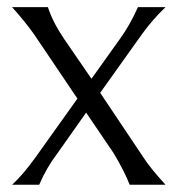

<svg xmlns="http://www.w3.org/2000/svg" viewBox="-20 -509 488 529"><path d="M13.3 0Q42.7 -26.7 77.3 -74.7L193.3 -237.3L74.7 -413.3Q49.3 -449.3 13.3 -489.3H112Q125.3 -448 156 -402.7L232 -292L312 -404Q338.7 -441.3 360 -489.3H436Q400 -454.7 372 -416L256 -253.3L374.7 -76Q393.3 -46.7 436 0H337.3Q322.7 -37.3 293.3 -86.7L217.3 -198.7L137.3 -85.3Q108 -46.7 88 0Z"/></svg>

Font: Tenali Ramakrishna
Style: Regular
Weight: 400
Designer: Appaji Ambarisha Darbha
Foundry: Andhrapradesh Society for Knowledge Networks
Version: Version 1.0.5; ttfautohint (v1.2.25-373a) -l 7 -r 28 -G 50 -